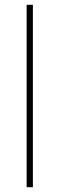

<svg xmlns="http://www.w3.org/2000/svg" viewBox="-20 -780 247 800"><path d="M117 0H91V-760H117Z"/></svg>

Font: Noto Sans Devanagari Thin
Style: Regular
Weight: 100
Designer: Jelle Bosma - Monotype Design Team
Foundry: Monotype Imaging Inc.
Version: Version 2.004; ttfautohint (v1.8.4.7-5d5b)